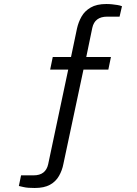

<svg xmlns="http://www.w3.org/2000/svg" viewBox="-20 -752 684 957"><path d="M153 185Q137 185 122.5 184Q108 183 95.5 180Q83 177 74 175L85 122H147Q178 122 196 108Q214 94 220 67L320 -405H230L243 -468H334L364 -611Q371 -642 386.5 -669.5Q402 -697 432 -714.5Q462 -732 510 -732Q525 -732 539 -730.5Q553 -729 565.5 -727Q578 -725 588 -721L576 -669H514Q483 -669 464.5 -655Q446 -641 440 -613L410 -468H533L520 -405H396L296 65Q290 97 274 125Q258 153 229 169Q200 185 153 185Z"/></svg>

Font: Archivo SemiExpanded Light
Style: Regular
Weight: 300
Width: 6
Designer: Hector Gatti
Foundry: Omnibus-Type
Version: Version 2.001